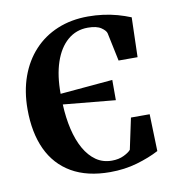

<svg xmlns="http://www.w3.org/2000/svg" viewBox="-67 -599 620 672"><g transform="rotate(-10 243.0 -263.0)"><path d="M271.5 12.5Q190.5 12.5 135.2 -19.5Q80 -51.5 52.2 -111.2Q24.5 -171 24.5 -254Q24.5 -317.5 43.2 -369.8Q62 -422 96.8 -459.5Q131.5 -497 180.2 -517.2Q229 -537.5 289 -537.5Q316.5 -537.5 342.8 -534Q369 -530.5 393.2 -523.8Q417.5 -517 439.5 -508L435.5 -367H368L347 -467Q345 -477 329 -488Q313 -499 281.5 -499Q240 -499 209.8 -473Q179.5 -447 163.5 -399.5Q147.5 -352 148 -287.5L334.5 -304V-232L149 -249.5Q151 -202 160.5 -161.2Q170 -120.5 187 -90.2Q204 -60 228.2 -43Q252.5 -26 284.5 -26Q309 -26 327 -34.8Q345 -43.5 352.5 -52.5L376 -163H442.5L446.5 -31.5Q412.5 -13.5 367.8 -0.5Q323 12.5 271.5 12.5Z"/></g></svg>

Font: Merriweather 96pt SemiBold
Style: Regular
Weight: 600
Version: Version 2.100